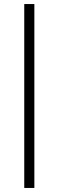

<svg xmlns="http://www.w3.org/2000/svg" viewBox="-20 -820 290 950"><path d="M100 110V-800H150V110Z"/></svg>

Font: Geologica Thin
Style: Regular
Weight: 100
Designer: Sindre Bremnes, Frode Helland
Foundry: Monokrom Skriftforlag AS
Version: Version 1.010; ttfautohint (v1.8.4.7-5d5b);gftools[0.9.28]